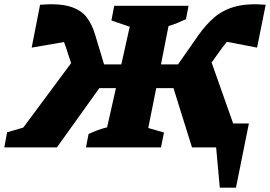

<svg xmlns="http://www.w3.org/2000/svg" viewBox="-60 -684 1253 891"><path d="M-40 0 -27 -70 48 -92 270 -391 246 -464Q242 -477 237 -489L87 -463L126 -662Q214 -669 265 -653.5Q316 -638 342 -604Q368 -570 382 -521L423 -385H503L542 -560L457 -589L470 -657H815L803 -595Q782 -585 763.5 -577.5Q745 -570 722 -563L687 -385H766L861 -521Q894 -568 933.5 -602.5Q973 -637 1030 -653Q1087 -669 1173 -662L1133 -463L993 -490Q983 -478 973 -465L922 -394L1022 -111H1095L1035 187H960L943 0H831L745 -275H665L628 -90L701 -69L687 0H339L351 -62Q372 -72 393.5 -80Q415 -88 437 -93L478 -275H401L204 0Z"/></svg>

Font: Piazzolla SC ExtraBold
Style: Italic
Weight: 800
Italic angle: -11.3°
Designer: Juan Pablo del Peral
Foundry: Huerta Tipografica
Version: Version 1.330